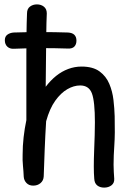

<svg xmlns="http://www.w3.org/2000/svg" viewBox="-20 -842 622 874"><path d="M103 -781Q103 -802 116.5 -812Q130 -822 148 -822Q167 -822 180 -811.5Q193 -801 193 -781Q192 -761 191.5 -738Q191 -715 190.5 -679.5Q190 -644 189.5 -588.5Q189 -533 188 -447Q210 -476 235.5 -496.5Q261 -517 290.5 -528Q320 -539 351 -539Q403 -539 433 -517Q463 -495 477.5 -460.5Q492 -426 496.5 -387Q501 -348 502 -313Q504 -231 500.5 -182Q497 -133 497 -92Q497 -75 498 -59.5Q499 -44 500 -28Q501 -9 487.5 1.5Q474 12 454 12Q435 12 422.5 2Q410 -8 409 -29Q407 -52 407 -85Q407 -118 408.5 -154.5Q410 -191 411 -225.5Q412 -260 412 -285Q412 -380 398.5 -416.5Q385 -453 345 -453Q316 -453 286.5 -436Q257 -419 231.5 -383.5Q206 -348 190 -290Q186 -226 183.5 -162.5Q181 -99 179 -39Q178 -20 164.5 -8.5Q151 3 131 3Q112 3 100.5 -9Q89 -21 88 -38Q87 -62 84.5 -87.5Q82 -113 83 -138Q83 -178 87.5 -217.5Q92 -257 100 -295Q100 -399 100 -472.5Q100 -546 100 -596Q100 -646 100.5 -679.5Q101 -713 101.5 -736.5Q102 -760 103 -781ZM43 -620Q25 -619 13.5 -629.5Q2 -640 2 -659Q2 -676 14 -684.5Q26 -693 43 -694Q72 -695 103 -695.5Q134 -696 166 -696Q198 -696 229 -695.5Q260 -695 289 -694Q309 -693 318.5 -683.5Q328 -674 328 -657Q328 -640 318.5 -630Q309 -620 289 -621Q260 -622 229 -622.5Q198 -623 166 -623Q134 -623 103 -622Q72 -621 43 -620Z"/></svg>

Font: Playpen Sans
Style: Regular
Weight: 400
Designer: Laura Meseguer, Veronika Burian, José Scaglione, Kostas Bartsokas, Vera Evstafieva, Tom Grace, Yorlmar Campos
Foundry: TypeTogether
Version: Version 2.000